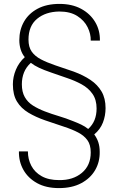

<svg xmlns="http://www.w3.org/2000/svg" viewBox="-20 -732 608 984"><path d="M282 232Q216 232 170 206.5Q124 181 100 138.5Q76 96 77 44H123Q123 84 140.5 117.5Q158 151 193.5 171Q229 191 283 191Q354 192 399.5 154Q445 116 445 49Q445 10 428 -13.5Q411 -37 380.5 -53Q350 -69 307 -83Q264 -97 212 -115Q163 -132 125.5 -154.5Q88 -177 67 -211.5Q46 -246 46 -300Q46 -338 61.5 -375Q77 -412 107 -439Q93 -456 86 -478.5Q79 -501 79 -526Q79 -579 103 -621Q127 -663 173 -687.5Q219 -712 285 -712Q349 -712 395.5 -687Q442 -662 467.5 -619.5Q493 -577 492 -524H445Q446 -558 429 -592.5Q412 -627 376 -650Q340 -673 284 -673Q214 -672 170 -635.5Q126 -599 126 -529Q126 -491 142.5 -467.5Q159 -444 189.5 -428Q220 -412 262.5 -397.5Q305 -383 358 -365Q407 -347 443.5 -322.5Q480 -298 500.5 -263Q521 -228 521 -178Q521 -139 507.5 -104Q494 -69 463 -43Q477 -24 484 -2.5Q491 19 491 46Q492 98 467.5 140Q443 182 396 207Q349 232 282 232ZM432 -71Q454 -91 464.5 -117Q475 -143 475 -176Q475 -221 454 -251Q433 -281 398 -300Q363 -319 322.5 -332.5Q282 -346 243 -360Q205 -373 180.5 -384.5Q156 -396 138 -410Q114 -388 103 -360.5Q92 -333 92 -300Q92 -261 107 -234.5Q122 -208 149 -191Q176 -174 210 -161Q244 -148 281 -137Q318 -126 355 -111Q376 -103 396 -93.5Q416 -84 432 -71Z"/></svg>

Font: DM Sans 9pt ExtraLight
Style: Regular
Weight: 250
Version: Version 4.004;gftools[0.9.30]